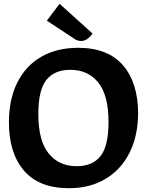

<svg xmlns="http://www.w3.org/2000/svg" viewBox="-20 -982 775 1012"><path d="M27 -337Q27 -459 71.5 -547.5Q116 -636 198 -683Q280 -730 392 -730Q549 -730 628.5 -637.5Q708 -545 708 -383Q707 -265 662.5 -176.5Q618 -88 536 -39Q454 10 343 10Q186 10 106.5 -82.5Q27 -175 27 -337ZM552 -339Q552 -480 498 -547Q444 -614 351 -614Q267 -614 224.5 -561Q182 -508 182 -381Q182 -240 236.5 -173Q291 -106 384 -106Q468 -106 510 -159.5Q552 -213 552 -339ZM371 -778 227 -873 294 -962 468 -805Q440 -766 407 -766Q388 -766 371 -778Z"/></svg>

Font: Enriqueta
Style: Bold
Weight: 700
Designer: Viviana Monsalve, Gustavo Ibarra
Foundry: 72Puntos
Version: Version 2.000